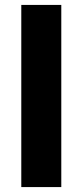

<svg xmlns="http://www.w3.org/2000/svg" viewBox="-20 -760 336 780"><path d="M66.5 0V-740H229V0Z"/></svg>

Font: Encode Sans Condensed Thin
Style: Bold
Weight: 700
Version: Version 3.002